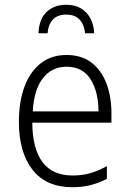

<svg xmlns="http://www.w3.org/2000/svg" viewBox="-20 -773 540 803"><path d="M283 10Q173 10 116 -63Q59 -136 59 -263Q59 -347 82 -409.5Q105 -472 149.5 -507.5Q194 -543 258 -543Q322 -543 363.5 -510.5Q405 -478 425.5 -423Q446 -368 446 -300V-260H115Q117 -39 284 -39Q323 -39 356.5 -48.5Q390 -58 427 -78V-25Q394 -8 359.5 1Q325 10 283 10ZM392 -307Q392 -388 359 -441Q326 -494 258 -494Q197 -494 159.5 -446Q122 -398 117 -307ZM257 -753Q309 -753 340 -721Q371 -689 374 -634H336Q332 -671 312.5 -691.5Q293 -712 257 -712Q221 -712 201.5 -691.5Q182 -671 179 -634H141Q143 -692 174.5 -722.5Q206 -753 257 -753Z"/></svg>

Font: Noto Sans Mono ExtraCondensed Light
Style: Regular
Weight: 300
Width: 2
Designer: Monotype Design Team
Foundry: Monotype Imaging Inc.
Version: Version 2.014; ttfautohint (v1.8.4.7-5d5b)